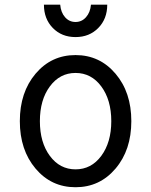

<svg xmlns="http://www.w3.org/2000/svg" viewBox="-20 -783 640 813"><path d="M469.2 -69.1Q402.3 9.8 299.8 9.8Q197.3 9.8 130.6 -69.1Q64 -147.9 64 -270Q64 -392.1 130.6 -470.9Q197.3 -549.8 299.8 -549.8Q402.3 -549.8 469.2 -470.9Q536.1 -392.1 536.1 -270Q536.1 -147.9 469.2 -69.1ZM299.8 -65.9Q366.7 -65.9 408.9 -123Q451.2 -180.2 451.2 -270Q451.2 -359.9 408.9 -417Q366.7 -474.1 299.8 -474.1Q233.4 -474.1 191.2 -417.2Q148.9 -360.4 148.9 -270Q148.9 -179.7 191.2 -122.8Q233.4 -65.9 299.8 -65.9ZM234.9 -763.2Q237.8 -730 255.6 -710Q273.4 -689.9 299.8 -689.9Q326.2 -689.9 344.2 -710.2Q362.3 -730.5 365.2 -763.2H434.1Q434.1 -703.1 396.2 -664.6Q358.4 -626 299.8 -626Q241.2 -626 203.6 -664.6Q166 -703.1 166 -763.2Z"/></svg>

Font: CommitMono
Style: Regular
Weight: 400
Monospace: yes
Designer: Eigil Nikolajsen
Foundry: Eigil Nikolajsen
Version: Version 1.143